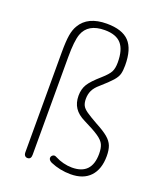

<svg xmlns="http://www.w3.org/2000/svg" viewBox="-122 -708 669 797"><g transform="rotate(20 212.5 -309.5)"><path d="M264 -218Q309 -196 331 -181Q353 -166 360 -150.5Q367 -135 367 -110Q367 -18 280 -18Q261 -18 241.5 -23Q222 -28 207 -36Q203 -38 200.5 -39Q198 -40 196 -40Q190 -40 185.5 -35.5Q181 -31 181 -25Q181 -15 195 -8Q237 10 284 10Q340 10 370 -22Q400 -54 400 -112Q400 -139 393 -157Q386 -175 367.5 -190.5Q349 -206 313 -225Q281 -243 264.5 -254.5Q248 -266 242.5 -277.5Q237 -289 237 -306Q237 -327 245 -343.5Q253 -360 272 -376Q305 -405 320 -422Q335 -439 339 -454Q343 -469 343 -492Q343 -564 312 -596.5Q281 -629 213 -629Q129 -629 97 -574Q86 -556 81.5 -529Q77 -502 77 -452V-12Q77 -2 81.5 3Q86 8 93 8Q101 8 105 3Q109 -2 109 -12V-444Q109 -515 120 -546Q140 -601 214 -601Q264 -601 287 -575Q310 -549 310 -493Q310 -467 302 -451.5Q294 -436 268 -413Q230 -380 217 -358.5Q204 -337 204 -308Q204 -277 218.5 -255Q233 -233 264 -218Z"/></g></svg>

Font: Beiruti ExtraLight
Style: Regular
Weight: 250
Designer: Arlette Boutros
Foundry: Boutros
Version: Version 1.41